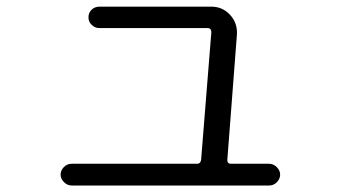

<svg xmlns="http://www.w3.org/2000/svg" viewBox="-20 -573 1040 586"><path d="M199.2 -6.8Q185.5 -6.8 175.3 -17.1Q165 -27.3 165 -40Q165 -52.7 174.8 -63Q184.6 -73.2 199.2 -73.2H582Q591.8 -73.2 593.8 -85L625 -474.6Q625 -486.3 615.2 -487.3H283.2Q270.5 -487.3 260.3 -496.6Q250 -505.9 250 -520Q250 -534.2 259.8 -543.5Q269.5 -552.7 283.2 -552.7H625Q659.2 -552.7 682.1 -527.8Q705.1 -502.9 703.1 -467.8L673.8 -85Q673.8 -73.2 684.6 -73.2H800.8Q814.5 -73.2 824.7 -63Q835 -52.7 835 -40Q835 -27.3 825.2 -17.1Q815.4 -6.8 800.8 -6.8Z"/></svg>

Font: Rounded-X Mgen+ 1m regular
Style: Regular
Weight: 400
Designer: [Source Han Sans]
Ryoko NISHIZUKA  (kana & ideographs); Paul D. Hunt (Latin, Greek & Cyrillic); Wenlong ZHANG  (bopomofo
Version: Version 1.059.20150602